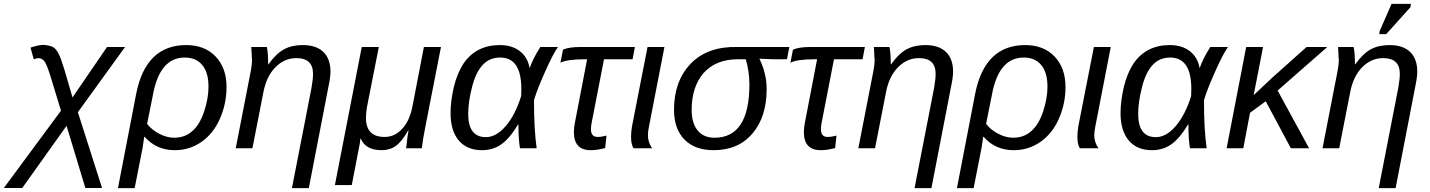

<svg xmlns="http://www.w3.org/2000/svg" viewBox="-93 -773 7453 1001"><path d="M352 207 254 -117 23 207H-73L225 -196L174 -363Q154 -430 141 -450Q127 -470 108 -470Q100 -470 83 -464L66 -525Q108 -539 135 -539Q168 -536 183.5 -527.5Q199 -519 212 -494Q225 -469 243 -409L285 -265L465 -528H559L313 -188L439 207Z M878 -538Q974 -538 1031 -478.5Q1088 -419 1088 -319Q1088 -232 1053 -153Q1019 -76 957 -33Q895 10 818 10Q722 10 661 -60H659L650 0L609 208H522L617 -284Q667 -538 878 -538ZM870 -473Q741 -473 705 -282L674 -127Q698 -96 737.5 -75.5Q777 -55 815 -55Q871 -55 909 -89Q948 -122 971 -191Q994 -260 994 -321Q994 -395 961.5 -434Q929 -473 870 -473Z M1517 208H1429L1531 -315Q1539 -361 1539 -388Q1539 -470 1452 -470Q1390 -470 1343.5 -423Q1297 -376 1281 -296L1223 0H1136L1211 -385Q1221 -433 1221 -461Q1221 -462 1220.5 -466.5Q1220 -471 1219.5 -479Q1219 -487 1219 -495Q1217 -527 1217 -528H1298Q1305 -501 1305 -438H1307Q1346 -493 1387 -515.5Q1428 -538 1485 -538Q1556 -538 1593 -502Q1630 -466 1630 -399Q1630 -371 1619 -319Z M2106 0H2024L2026 -14Q2033 -77 2037 -93H2035Q2003 -36 1971.5 -13Q1940 10 1897 10Q1813 10 1788 -50H1786L1783 -26L1741 192H1653L1793 -528H1882L1820 -214Q1815 -181 1815 -158Q1815 -59 1912 -59Q1966 -59 2005.5 -103Q2045 -147 2059 -227L2117 -528H2206L2125 -114Q2112 -49 2106 0Z M2513 -538Q2576 -538 2617 -506.5Q2658 -475 2668 -419H2669Q2685 -467 2724 -528H2816Q2789 -490 2748 -397Q2708 -308 2691 -251Q2691 -95 2705 0H2618Q2610 -46 2610 -116V-124H2608Q2564 -51 2520.5 -20.5Q2477 10 2420 10Q2342 10 2299 -40.5Q2256 -91 2256 -183Q2256 -245 2273 -319Q2290 -390 2323 -441Q2389 -538 2513 -538ZM2515 -473Q2459 -473 2423 -434Q2387 -395 2368 -319Q2348 -241 2348 -179Q2348 -58 2440 -58Q2494 -58 2543.5 -115.5Q2593 -173 2624 -272L2625 -309Q2625 -473 2515 -473Z M2968 -464H2955Q2863 -464 2829 -446L2842 -514Q2872 -528 2934 -528H3217L3205 -464H3056L2991 -130Q2988 -113 2988 -99Q2988 -59 3023 -59Q3042 -59 3069 -66L3062 -1Q3020 10 2987 10Q2899 10 2899 -84Q2899 -107 2904 -132Z M3285 -68Q3285 -31 3307 0H3210Q3197 -19 3197 -61Q3197 -83 3202 -115L3283 -528H3371L3290 -111Q3285 -86 3285 -68Z M3627 10Q3530 10 3475.5 -45.5Q3421 -101 3421 -201Q3421 -351 3508.5 -441.5Q3596 -532 3753 -528H4022L4010 -464H3939L3867 -467V-465Q3904 -388 3904 -309Q3904 -164 3830 -77Q3756 10 3627 10ZM3632 -55Q3814 -55 3814 -333Q3814 -401 3795 -464H3754Q3638 -464 3573 -390Q3513 -318 3513 -200Q3513 -131 3544 -93Q3575 -55 3632 -55Z M4167 -464H4154Q4062 -464 4028 -446L4041 -514Q4071 -528 4133 -528H4416L4404 -464H4255L4190 -130Q4187 -113 4187 -99Q4187 -59 4222 -59Q4241 -59 4268 -66L4261 -1Q4219 10 4186 10Q4098 10 4098 -84Q4098 -107 4103 -132Z M4763 208H4675L4777 -315Q4785 -361 4785 -388Q4785 -470 4698 -470Q4636 -470 4589.5 -423Q4543 -376 4527 -296L4469 0H4382L4457 -385Q4467 -433 4467 -461Q4467 -462 4466.5 -466.5Q4466 -471 4465.5 -479Q4465 -487 4465 -495Q4463 -527 4463 -528H4544Q4551 -501 4551 -438H4553Q4592 -493 4633 -515.5Q4674 -538 4731 -538Q4802 -538 4839 -502Q4876 -466 4876 -399Q4876 -371 4865 -319Z M5252 -538Q5348 -538 5405 -478.5Q5462 -419 5462 -319Q5462 -232 5427 -153Q5393 -76 5331 -33Q5269 10 5192 10Q5096 10 5035 -60H5033L5024 0L4983 208H4896L4991 -284Q5041 -538 5252 -538ZM5244 -473Q5115 -473 5079 -282L5048 -127Q5072 -96 5111.5 -75.5Q5151 -55 5189 -55Q5245 -55 5283 -89Q5322 -122 5345 -191Q5368 -260 5368 -321Q5368 -395 5335.5 -434Q5303 -473 5244 -473Z M5612 -68Q5612 -31 5634 0H5537Q5524 -19 5524 -61Q5524 -83 5529 -115L5610 -528H5698L5617 -111Q5612 -86 5612 -68Z M6006 -538Q6069 -538 6110 -506.5Q6151 -475 6161 -419H6162Q6178 -467 6217 -528H6309Q6282 -490 6241 -397Q6201 -308 6184 -251Q6184 -95 6198 0H6111Q6103 -46 6103 -116V-124H6101Q6057 -51 6013.5 -20.5Q5970 10 5913 10Q5835 10 5792 -40.5Q5749 -91 5749 -183Q5749 -245 5766 -319Q5783 -390 5816 -441Q5882 -538 6006 -538ZM6008 -473Q5952 -473 5916 -434Q5880 -395 5861 -319Q5841 -241 5841 -179Q5841 -58 5933 -58Q5987 -58 6036.5 -115.5Q6086 -173 6117 -272L6118 -309Q6118 -473 6008 -473Z M6732 0H6637L6506 -245L6424 -185L6389 0H6302L6404 -528H6492L6443 -277L6542 -370L6719 -528H6827L6568 -301Z M7183 208H7095L7197 -315Q7205 -361 7205 -388Q7205 -470 7118 -470Q7056 -470 7009.5 -423Q6963 -376 6947 -296L6889 0H6802L6877 -385Q6887 -433 6887 -461Q6887 -462 6886.5 -466.5Q6886 -471 6885.5 -479Q6885 -487 6885 -495Q6883 -527 6883 -528H6964Q6971 -501 6971 -438H6973Q7012 -493 7053 -515.5Q7094 -538 7151 -538Q7222 -538 7259 -502Q7296 -466 7296 -399Q7296 -371 7285 -319ZM7134 -595H7098L7100 -611L7162 -753H7263L7260 -735Z"/></svg>

Font: Libra Sans
Style: Italic
Weight: 400
Italic angle: -12°
Foundry: Context Ltd
Version: Version 1.002